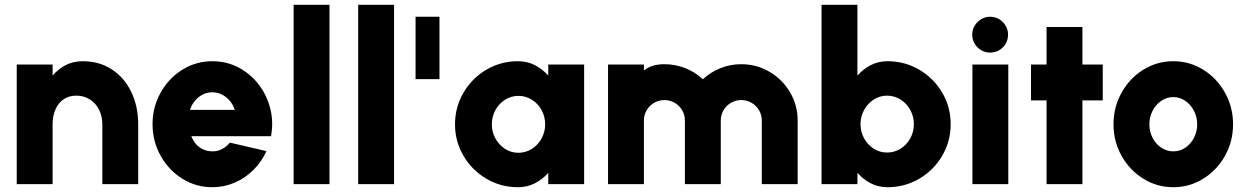

<svg xmlns="http://www.w3.org/2000/svg" viewBox="-20 -770 5207 803"><path d="M558 0H408V-251Q408 -283.5 394.5 -310.8Q381 -338 356 -354Q331 -370 299 -370Q267.5 -370 245.2 -354.2Q223 -338.5 211.5 -311.2Q200 -284 200 -251V0H50V-500H200V-454Q224.5 -482.5 255.8 -498.2Q287 -514 326 -514Q396 -514 448.5 -479.2Q501 -444.5 529.2 -385Q557.5 -325.5 558 -253Z M868 13Q800 13 742.8 -22.5Q685.5 -58 651.8 -118.5Q618 -179 618 -250.5Q618 -322 651.8 -382.5Q685.5 -443 742.8 -478.5Q800 -514 868 -514Q946 -514 1008 -469Q1070 -424 1099 -351.2Q1128 -278.5 1113.5 -200.5H780Q787.5 -182 799.2 -168Q811 -154 828.2 -145.8Q845.5 -137.5 868 -137Q889 -136.5 908 -146.2Q927 -156 941.5 -173.5L1094.5 -138Q1074 -93.5 1039.8 -59.2Q1005.5 -25 961.2 -6Q917 13 868 13ZM962 -310.5Q955 -332 940.8 -348.8Q926.5 -365.5 907.8 -374.8Q889 -384 868 -384Q847 -384 828.2 -374.8Q809.5 -365.5 795.5 -348.8Q781.5 -332 774.5 -310.5Z M1208 -750H1358V0H1208Z M1478 -750H1628V0H1478Z M1718 -700H1818V-439H1718Z M2423 -500V0H2273V-47Q2248 -19 2216.2 -3Q2184.5 13 2146 13Q2074.5 13 2014.2 -22.5Q1954 -58 1918.5 -118.2Q1883 -178.5 1883 -250Q1883 -322 1918.5 -382.5Q1954 -443 2014.2 -478.5Q2074.5 -514 2146 -514Q2184.5 -514 2216.2 -498Q2248 -482 2273 -454V-500ZM2148 -131Q2178.5 -131 2204.2 -147.2Q2230 -163.5 2245 -190.8Q2260 -218 2260 -250Q2260 -282.5 2245 -309.8Q2230 -337 2204.2 -353Q2178.5 -369 2148 -369Q2118 -369 2092.5 -353Q2067 -337 2052 -309.8Q2037 -282.5 2037 -250Q2037 -218 2052 -190.8Q2067 -163.5 2092.5 -147.2Q2118 -131 2148 -131Z M2523 -500H2673V-475.5Q2686 -485.5 2700 -491.2Q2714 -497 2728.5 -499.2Q2743 -501.5 2759 -501.5Q2804 -501.5 2845.5 -485.2Q2887 -469 2919.5 -438.5Q2952.5 -469 2993.8 -485.2Q3035 -501.5 3080 -501.5Q3144 -501.5 3198.2 -469.8Q3252.5 -438 3284.2 -384Q3316 -330 3316 -266V0H3166V-266Q3166 -289.5 3154.5 -309Q3143 -328.5 3123.2 -340Q3103.5 -351.5 3080 -351.5Q3057 -351.5 3037.2 -340Q3017.5 -328.5 3006 -309Q2994.5 -289.5 2994.5 -266V0H2844.5V-266Q2844.5 -289.5 2833 -309Q2821.5 -328.5 2801.8 -340Q2782 -351.5 2759 -351.5Q2735.5 -351.5 2715.8 -340Q2696 -328.5 2684.5 -309Q2673 -289.5 2673 -266V0H2523Z M3692 -514Q3764 -514 3824.5 -478.5Q3885 -443 3920.5 -382.8Q3956 -322.5 3956 -251Q3956 -179 3920.5 -118.5Q3885 -58 3824.5 -22.5Q3764 13 3692 13Q3654 13 3622.5 -3Q3591 -19 3566 -47V0H3416V-750H3566V-454Q3591 -482 3622.5 -498Q3654 -514 3692 -514ZM3690 -132Q3720.5 -132 3746.2 -148Q3772 -164 3787 -191.2Q3802 -218.5 3802 -251Q3802 -283 3787 -310.2Q3772 -337.5 3746.2 -353.8Q3720.5 -370 3690 -370Q3660 -370 3634.5 -353.8Q3609 -337.5 3594 -310.2Q3579 -283 3579 -251Q3579 -218.5 3594 -191.2Q3609 -164 3634.5 -148Q3660 -132 3690 -132Z M4197 -500V0H4047V-500ZM4121 -550Q4101 -550 4083.8 -560Q4066.5 -570 4056.2 -587.2Q4046 -604.5 4046 -625Q4046 -645 4056.2 -662.2Q4066.5 -679.5 4083.8 -689.8Q4101 -700 4121 -700Q4141.5 -700 4158.8 -689.8Q4176 -679.5 4186 -662.2Q4196 -645 4196 -625Q4196 -604.5 4186 -587.2Q4176 -570 4158.8 -560Q4141.5 -550 4121 -550Z M4507 -350V0H4357V-350H4292V-500H4357V-657H4507V-500H4592V-350Z M4887 13Q4819 13 4761.8 -22.5Q4704.5 -58 4670.8 -118.2Q4637 -178.5 4637 -250Q4637 -322 4670.8 -382.5Q4704.5 -443 4761.8 -478.5Q4819 -514 4887 -514Q4955 -514 5012.2 -478.5Q5069.5 -443 5103.2 -382.5Q5137 -322 5137 -250Q5137 -178.5 5103.2 -118.2Q5069.5 -58 5012.2 -22.5Q4955 13 4887 13ZM4887 -137Q4915 -137 4937.8 -152.5Q4960.5 -168 4973.8 -194Q4987 -220 4987 -250Q4987 -281 4973.2 -307.2Q4959.5 -333.5 4936.5 -348.8Q4913.5 -364 4887 -364Q4859.5 -364 4836.5 -348.2Q4813.5 -332.5 4800.2 -306.2Q4787 -280 4787 -250Q4787 -218.5 4800.8 -192.8Q4814.5 -167 4837.5 -152Q4860.5 -137 4887 -137Z"/></svg>

Font: Urbanist
Style: Regular
Weight: 400
Designer: Corey Hu
Foundry: Corey Hu
Version: Version 1.2; befe77262ef67d88f1d94aa3d2e49ef1327b4483